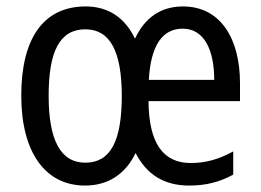

<svg xmlns="http://www.w3.org/2000/svg" viewBox="-20 -566 810 596"><path d="M548 -546C480 -546 430 -512 399 -446C367 -513 314 -546 246 -546C115 -546 46 -447 46 -269C46 -94 120 10 244 10C315 10 369 -25 401 -91C435 -24 490 10 567 10C620 10 662 -1 704 -24V-96C660 -72 620 -60 572 -60C486 -60 442 -122 441 -252H725V-308C725 -444 666 -546 548 -546ZM547 -477C615 -477 645 -409 645 -318H442C448 -425 484 -477 547 -477ZM245 -475C322 -475 358 -406 358 -268C358 -128 323 -61 245 -61C168 -61 131 -131 131 -269C131 -406 165 -475 245 -475Z"/></svg>

Font: Noto Sans Khmer Condensed
Style: Regular
Weight: 400
Width: 3
Designer: Danh Hong and the Monotype Design Team
Foundry: Monotype Imaging Inc.
Version: Version 2.004